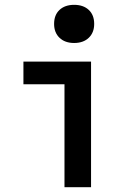

<svg xmlns="http://www.w3.org/2000/svg" viewBox="-20 -775 540 795"><path d="M247 0V-426H77V-520H357V0ZM287 -597Q249 -597 226.5 -618.5Q204 -640 204 -676Q204 -713 226.5 -734Q249 -755 287 -755Q325 -755 347.5 -734Q370 -713 370 -676Q370 -640 347.5 -618.5Q325 -597 287 -597Z"/></svg>

Font: M PLUS 1 Code Medium
Style: Regular
Weight: 500
Designer: Coji Morishita
Foundry: UNDERFOREST DESIGN
Version: Version 1.002